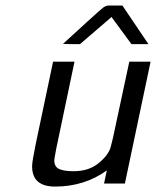

<svg xmlns="http://www.w3.org/2000/svg" viewBox="-20 -670 570 701"><path d="M97.2 -63Q97.2 -80.1 110.8 -146L173.8 -444.8H252L185.1 -126Q178.2 -88.9 178.2 -85Q178.2 -61 196 -53Q213.9 -44.9 248 -44.9Q301.3 -44.9 335.7 -71Q370.1 -97.2 381.8 -126Q383.8 -130.9 392.1 -165L452.1 -444.8H529.8L436 0H359.9L370.1 -47.9Q288.1 11.2 181.2 11.2Q97.2 11.2 97.2 -63ZM210 -509.8Q250 -545.9 300.8 -592.8Q347.7 -635.7 357.4 -642.8Q367.2 -649.9 377.9 -649.9H426.8L522 -508.8H460L387.2 -607.9L272 -508.8H236.8Z"/></svg>

Font: CMU Sans Serif
Style: Oblique
Weight: 500
Italic angle: -12°
Version: Version 0.7.0